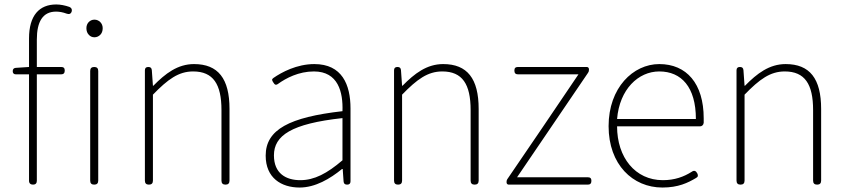

<svg xmlns="http://www.w3.org/2000/svg" viewBox="-20 -827 3794 860"><path d="M384 -263V-18C384 -6 390 0 402 0C414 0 420 -6 420 -18V-263V-509C420 -521 414 -527 402 -527C390 -527 384 -521 384 -509ZM378 -671C384 -664 393 -660 403 -660C413 -660 422 -664 429 -671C436 -678 440 -688 440 -701C440 -723 423 -739 403 -739C383 -739 367 -723 367 -701C367 -688 371 -678 378 -671ZM110 -247V-17C110 -6 117 0 128 0C139 0 145 -6 145 -17V-494H207H254C265 -494 270 -500 270 -511C270 -522 265 -527 254 -527H145V-650C145 -729 171 -775 231 -775C246 -775 262 -772 278 -766C289 -762 297 -764 301 -775C304 -785 300 -792 291 -796C271 -803 250 -807 232 -807C156 -807 110 -758 110 -655V-527L50 -523C41 -522 37 -517 37 -508C37 -499 42 -494 51 -494H110Z M665 -201V-403C732 -472 780 -507 845 -507C935 -507 972 -450 972 -334V-18C972 -6 978 0 990 0C1002 0 1008 -6 1008 -18V-339C1008 -475 957 -540 849 -540C776 -540 721 -498 667 -443H665L660 -513C659 -523 654 -527 644 -527C634 -527 629 -522 629 -512V-263V-18C629 -6 635 0 647 0C659 0 665 -6 665 -18Z M1550 -255V-341C1550 -448 1512 -540 1388 -540C1309 -540 1241 -503 1205 -478C1196 -472 1198 -467 1204 -458C1210 -448 1215 -444 1225 -451C1261 -477 1318 -507 1386 -507C1495 -507 1517 -414 1514 -329C1277 -302 1170 -247 1170 -130C1170 -30 1240 13 1322 13C1392 13 1458 -26 1512 -70H1515L1519 -14C1520 -4 1525 0 1535 0C1545 0 1550 -5 1550 -15V-170ZM1514 -250V-203V-109C1445 -50 1388 -20 1325 -20C1261 -20 1207 -50 1207 -131C1207 -220 1285 -273 1514 -298Z M1781 -201V-403C1848 -472 1896 -507 1961 -507C2051 -507 2088 -450 2088 -334V-18C2088 -6 2094 0 2106 0C2118 0 2124 -6 2124 -18V-339C2124 -475 2073 -540 1965 -540C1892 -540 1837 -498 1783 -443H1781L1776 -513C1775 -523 1770 -527 1760 -527C1750 -527 1745 -522 1745 -512V-263V-18C1745 -6 1751 0 1763 0C1775 0 1781 -6 1781 -18Z M2410 -256 2252 -24C2250 -21 2249 -17 2249 -13V-10C2249 -4 2253 0 2259 0H2439H2613C2624 0 2629 -6 2629 -17C2629 -28 2624 -33 2613 -33H2296L2614 -501C2617 -505 2618 -509 2618 -514V-517C2618 -523 2614 -527 2608 -527H2300C2289 -527 2284 -522 2284 -511C2284 -500 2289 -494 2300 -494H2571Z M3033 -261H3115C3124 -261 3131 -267 3132 -277C3132 -284 3132 -291 3132 -297C3132 -453 3055 -540 2933 -540C2816 -540 2706 -434 2706 -262C2706 -90 2814 13 2947 13C3018 13 3061 -8 3098 -30C3107 -35 3108 -41 3103 -51C3097 -62 3089 -65 3079 -58C3043 -35 3002 -20 2949 -20C2825 -20 2744 -122 2744 -261H2937ZM3008 -294H2920H2744C2755 -427 2839 -507 2933 -507C3032 -507 3097 -437 3097 -294Z M3315 -201V-403C3382 -472 3430 -507 3495 -507C3585 -507 3622 -450 3622 -334V-18C3622 -6 3628 0 3640 0C3652 0 3658 -6 3658 -18V-339C3658 -475 3607 -540 3499 -540C3426 -540 3371 -498 3317 -443H3315L3310 -513C3309 -523 3304 -527 3294 -527C3284 -527 3279 -522 3279 -512V-263V-18C3279 -6 3285 0 3297 0C3309 0 3315 -6 3315 -18Z"/></svg>

Font: GenSenRounded2 TW EL
Style: Regular
Weight: 250
Version: Version 2.100;PS 2.1;hotconv 16.6.51;makeotf.lib2.5.65220 DE